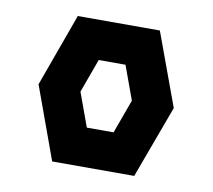

<svg xmlns="http://www.w3.org/2000/svg" viewBox="-55 -762 595 537"><g transform="rotate(10 242.0 -493.5)"><path d="M358 -700 434 -493 358 -287H125L50 -493L125 -700ZM204 -397H280L315 -493L280 -589H204L169 -493Z"/></g></svg>

Font: Clickuper
Style: Bold
Weight: 700
Designer: Denis Ignatov
Foundry: Denis Ignatov
Version: Version 1.10 April 16, 2021